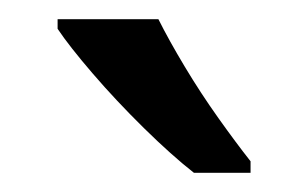

<svg xmlns="http://www.w3.org/2000/svg" viewBox="-20 -786 321 200"><path d="M145 -766Q156 -744 172.5 -716.5Q189 -689 207.5 -663Q226 -637 241 -618V-606H182Q159 -624 130 -652.5Q101 -681 76.5 -709.5Q52 -738 40 -756V-766Z"/></svg>

Font: Noto Sans PhagsPa
Style: Regular
Weight: 400
Designer: Monotype Design Team
Foundry: Monotype Imaging Inc.
Version: Version 2.004; ttfautohint (v1.8.4.7-5d5b)